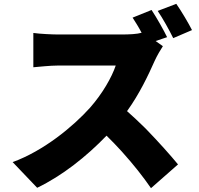

<svg xmlns="http://www.w3.org/2000/svg" viewBox="-20 -897 1040 1002"><path d="M982 -740C965 -774 926 -840 900 -877L803 -840C829 -802 864 -739 884 -698L982 -740ZM909 -39C872 -84 809 -155 743 -223L735 -231C704 -261 673 -291 643 -317C708 -407 754 -505 787 -579C798 -604 821 -643 830 -656L792 -683L852 -703C837 -735 797 -806 771 -845L672 -805C687 -782 705 -753 719 -726C695 -719 657 -717 612 -717H284C255 -717 188 -720 154 -725V-546C182 -548 239 -555 284 -555H584C563 -493 515 -409 450 -335C361 -236 208 -110 46 -51L174 83C305 20 431 -80 536 -189C563 -162 590 -135 615 -107L622 -99C676 -39 726 24 768 85L909 -39Z"/></svg>

Font: Glow Sans SC Normal Heavy
Style: Regular
Weight: 900
Designer: Ryoko NISHIZUKA (kana, bopomofo & ideographs); Paul D. Hunt (Latin, Greek & Cyrillic); Sandoll Communications, Soo-young
Version: Version 0.93